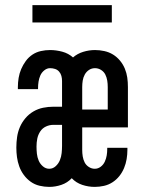

<svg xmlns="http://www.w3.org/2000/svg" viewBox="-20 -724 565 752"><path d="M173 8Q154 8 135 3.5Q116 -1 100.5 -12Q85 -23 73.5 -38.5Q62 -54 55.5 -72Q49 -90 46.5 -108.5Q44 -127 44 -146Q44 -167 47 -187.5Q50 -208 58 -226.5Q66 -245 79.5 -261Q93 -277 111 -287.5Q129 -298 149 -302Q169 -306 189 -306H223V-407Q223 -417 220.5 -426.5Q218 -436 211.5 -443.5Q205 -451 195.5 -454Q186 -457 176 -457Q164 -457 153.5 -448.5Q143 -440 138 -428.5Q133 -417 131 -404.5Q129 -392 129 -379V-375H50V-383Q50 -401 53 -419Q56 -437 63 -453.5Q70 -470 81 -485Q92 -500 107 -510Q122 -520 140 -524Q158 -528 176 -528Q200 -528 224 -521.5Q248 -515 266 -499Q283 -514 306 -521Q329 -528 352 -528Q370 -528 388.5 -524Q407 -520 422.5 -510.5Q438 -501 450 -486.5Q462 -472 469 -455Q476 -438 478.5 -420Q481 -402 481 -383V-225H302V-137Q302 -124 304 -111.5Q306 -99 311.5 -88Q317 -77 328 -70Q339 -63 351 -63Q364 -63 374.5 -71Q385 -79 390.5 -91Q396 -103 398 -115.5Q400 -128 400 -141V-145H479V-137Q479 -119 476 -101Q473 -83 466 -66Q459 -49 447.5 -34.5Q436 -20 420.5 -10Q405 0 387 4Q369 8 351 8Q326 8 302 0Q278 -8 261 -26Q244 -8 220.5 0Q197 8 173 8ZM302 -295H402V-383Q402 -396 400 -408.5Q398 -421 392.5 -432Q387 -443 376 -450Q365 -457 352 -457Q339 -457 328.5 -450Q318 -443 312 -432Q306 -421 304 -408.5Q302 -396 302 -383ZM173 -63Q187 -63 198 -73Q209 -83 214.5 -96.5Q220 -110 221.5 -124.5Q223 -139 223 -153V-235H189Q174 -235 160 -228.5Q146 -222 137.5 -209Q129 -196 126 -181Q123 -166 123 -150Q123 -136 124.5 -122Q126 -108 131.5 -95Q137 -82 148 -72.5Q159 -63 173 -63ZM107 -636V-704H418V-636Z"/></svg>

Font: Iosevka Pride
Style: Regular
Weight: 400
Monospace: yes
Designer: Belleve Invis
Foundry: Belleve Invis
Version: Version 30.3.1; ttfautohint (v1.8.4)